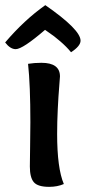

<svg xmlns="http://www.w3.org/2000/svg" viewBox="-45 -722 333 746"><path d="M268 -564Q268 -543 231 -519Q214 -540 189 -561.5Q164 -583 147 -594L130 -606Q43 -531 16 -531Q-5 -531 -25 -557Q49 -644 131 -702Q268 -607 268 -564ZM116 -478Q188 -478 188 -425Q188 -419 185 -384.5Q182 -350 179.5 -299Q177 -248 177 -202Q177 -68 203 -7Q178 4 146 4Q102 4 86.5 -14Q71 -32 71 -75Q71 -91 72 -152.5Q73 -214 73 -247Q73 -392 64 -474Q88 -478 116 -478Z"/></svg>

Font: Overlock
Style: Bold
Weight: 700
Designer: Dario Muhafara
Foundry: Dario Manuel Muhafara
Version: Version 1.002